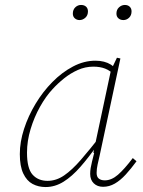

<svg xmlns="http://www.w3.org/2000/svg" viewBox="-20 -743 578 775"><path d="M164 12Q135 12 111.5 -0.5Q88 -13 74 -42.5Q60 -72 60 -121Q60 -170 77 -222.5Q94 -275 123.5 -324Q153 -373 191.5 -412Q230 -451 274.5 -474.5Q319 -498 365 -498Q384 -498 399.5 -494Q415 -490 427 -482.5Q439 -475 447 -464L443 -439Q425 -458 404.5 -466Q384 -474 357 -474Q324 -474 294 -460.5Q264 -447 238.5 -426.5Q213 -406 192 -383Q165 -354 141.5 -312Q118 -270 103.5 -222Q89 -174 89 -127Q89 -63 111.5 -38Q134 -13 172 -13Q207 -13 239 -35Q271 -57 306.5 -98Q342 -139 386 -195L389 -159H374Q339 -109 305 -70Q271 -31 236.5 -9.5Q202 12 164 12ZM396 11Q373 11 358.5 -3Q344 -17 344 -41Q344 -53 346 -65Q348 -77 351.5 -91Q355 -105 360 -125L357 -127L429 -465L431 -466L452 -510L466 -507L382 -114Q378 -97 374 -79Q370 -61 370 -45Q370 -29 379 -22Q388 -15 403 -15Q430 -15 456 -37.5Q482 -60 516 -105L531 -92Q509 -62 487.5 -38.5Q466 -15 443.5 -2Q421 11 396 11ZM301 -662Q290 -662 282 -669Q274 -676 274 -688Q274 -704 284 -713.5Q294 -723 307 -723Q320 -723 327.5 -716Q335 -709 335 -697Q335 -681 324.5 -671.5Q314 -662 301 -662ZM478 -662Q466 -662 458 -669Q450 -676 450 -688Q450 -704 460.5 -713.5Q471 -723 484 -723Q496 -723 503.5 -716Q511 -709 511 -697Q511 -681 501 -671.5Q491 -662 478 -662Z"/></svg>

Font: Source Serif 4 ExtraLight
Style: Italic
Weight: 250
Italic angle: -12°
Designer: Frank Grießhammer
Foundry: Adobe Systems Incorporated
Version: Version 4.004;hotconv 1.0.116;makeotfexe 2.5.65601